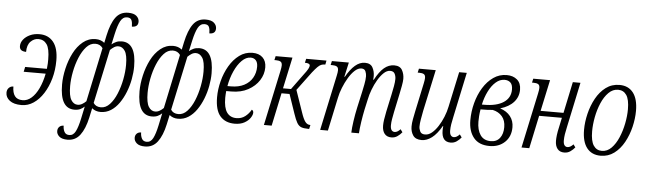

<svg xmlns="http://www.w3.org/2000/svg" viewBox="-69 -1002 4988 1479"><g transform="rotate(5 2425.5 -262.5)"><path d="M111 10Q51 10 19.5 -14.5Q-12 -39 -12 -75Q-12 -99 2.5 -113Q17 -127 37 -127Q37 -79 56 -53.5Q75 -28 116 -28Q153 -28 184.5 -55.5Q216 -83 239.5 -132.5Q263 -182 276 -247H106L114 -285H282Q285 -311 285.5 -327.5Q286 -344 286 -358Q286 -441 262.5 -474.5Q239 -508 197 -508Q164 -508 137.5 -481.5Q111 -455 111 -401Q84 -402 72 -412Q60 -422 60 -442Q60 -469 78.5 -492.5Q97 -516 129 -531Q161 -546 203 -546Q271 -546 310 -498Q349 -450 349 -355Q349 -281 330.5 -215.5Q312 -150 279.5 -99Q247 -48 204 -19Q161 10 111 10Z M487 245Q444 245 423.5 227Q403 209 403 185Q403 165 415.5 152.5Q428 140 449 140Q449 167 460 187.5Q471 208 498 208Q529 208 546.5 174Q564 140 578 74L598 -21Q583 -7 565 1.5Q547 10 520 10Q409 10 409 -175Q409 -234 424 -299Q439 -364 467.5 -420Q496 -476 539 -511Q582 -546 637 -546Q677 -546 705 -523L717 -580Q737 -674 772 -722Q807 -770 869 -770Q913 -770 933.5 -751.5Q954 -733 954 -708Q954 -666 906 -666Q906 -698 898 -716Q890 -734 863 -734Q831 -734 812.5 -700Q794 -666 779 -598L761 -516Q777 -529 795.5 -537.5Q814 -546 839 -546Q950 -546 950 -361Q950 -315 940.5 -263.5Q931 -212 912 -163.5Q893 -115 865.5 -75.5Q838 -36 802 -13Q766 10 722 10Q683 10 656 -13L640 61Q621 148 584.5 196.5Q548 245 487 245ZM542 -30Q560 -30 576.5 -39.5Q593 -49 607 -63L695 -481Q675 -510 638 -510Q599 -510 568.5 -476.5Q538 -443 516.5 -391Q495 -339 483.5 -280Q472 -221 472 -169Q472 -93 491.5 -61.5Q511 -30 542 -30ZM722 -26Q760 -26 790.5 -59Q821 -92 842.5 -144Q864 -196 875.5 -255.5Q887 -315 887 -368Q887 -445 867 -475.5Q847 -506 817 -506Q799 -506 783 -496Q767 -486 753 -472L664 -55Q682 -26 722 -26Z M1086 245Q1043 245 1022.5 227Q1002 209 1002 185Q1002 165 1014.5 152.5Q1027 140 1048 140Q1048 167 1059 187.5Q1070 208 1097 208Q1128 208 1145.5 174Q1163 140 1177 74L1197 -21Q1182 -7 1164 1.5Q1146 10 1119 10Q1008 10 1008 -175Q1008 -234 1023 -299Q1038 -364 1066.5 -420Q1095 -476 1138 -511Q1181 -546 1236 -546Q1276 -546 1304 -523L1316 -580Q1336 -674 1371 -722Q1406 -770 1468 -770Q1512 -770 1532.5 -751.5Q1553 -733 1553 -708Q1553 -666 1505 -666Q1505 -698 1497 -716Q1489 -734 1462 -734Q1430 -734 1411.5 -700Q1393 -666 1378 -598L1360 -516Q1376 -529 1394.5 -537.5Q1413 -546 1438 -546Q1549 -546 1549 -361Q1549 -315 1539.5 -263.5Q1530 -212 1511 -163.5Q1492 -115 1464.5 -75.5Q1437 -36 1401 -13Q1365 10 1321 10Q1282 10 1255 -13L1239 61Q1220 148 1183.5 196.5Q1147 245 1086 245ZM1141 -30Q1159 -30 1175.5 -39.5Q1192 -49 1206 -63L1294 -481Q1274 -510 1237 -510Q1198 -510 1167.5 -476.5Q1137 -443 1115.5 -391Q1094 -339 1082.5 -280Q1071 -221 1071 -169Q1071 -93 1090.5 -61.5Q1110 -30 1141 -30ZM1321 -26Q1359 -26 1389.5 -59Q1420 -92 1441.5 -144Q1463 -196 1474.5 -255.5Q1486 -315 1486 -368Q1486 -445 1466 -475.5Q1446 -506 1416 -506Q1398 -506 1382 -496Q1366 -486 1352 -472L1263 -55Q1281 -26 1321 -26Z M1759 10Q1687 10 1647 -36Q1607 -82 1607 -182Q1607 -243 1623.5 -307Q1640 -371 1671.5 -425Q1703 -479 1748 -512.5Q1793 -546 1850 -546Q1900 -546 1928.5 -518.5Q1957 -491 1957 -442Q1957 -389 1927 -342Q1897 -295 1842 -265Q1787 -235 1712 -235H1673Q1672 -223 1671 -208.5Q1670 -194 1670 -182Q1670 -105 1695.5 -69.5Q1721 -34 1769 -34Q1808 -34 1836.5 -56Q1865 -78 1882 -109Q1895 -103 1895 -87Q1895 -70 1880 -47Q1865 -24 1834.5 -7Q1804 10 1759 10ZM1679 -274H1706Q1766 -274 1808 -296Q1850 -318 1872 -356.5Q1894 -395 1894 -442Q1894 -475 1879 -491.5Q1864 -508 1839 -508Q1803 -508 1770.5 -475.5Q1738 -443 1714 -389.5Q1690 -336 1679 -274Z M1985 0 2076 -427Q2082 -455 2082 -469Q2082 -491 2069.5 -498Q2057 -505 2035 -505H2022L2029 -536H2159L2107 -294H2169L2253 -409Q2280 -444 2288.5 -460.5Q2297 -477 2297 -486Q2297 -505 2258 -505L2265 -536H2422L2416 -505Q2397 -505 2384 -499.5Q2371 -494 2356 -479Q2341 -464 2318 -435L2211 -291L2269 -123Q2286 -72 2301.5 -51.5Q2317 -31 2339 -31H2342L2335 0H2328Q2293 0 2273.5 -7.5Q2254 -15 2240.5 -38Q2227 -61 2212 -106L2161 -255H2099L2045 0Z M2971 10Q2936 10 2918 -13Q2900 -36 2900 -75Q2900 -95 2903.5 -120Q2907 -145 2915 -184L2944 -319Q2951 -351 2957 -384.5Q2963 -418 2963 -441Q2963 -463 2953.5 -481.5Q2944 -500 2918 -500Q2893 -500 2869 -477.5Q2845 -455 2824 -419.5Q2803 -384 2787.5 -343Q2772 -302 2765 -266L2747 -185Q2738 -142 2730 -89.5Q2722 -37 2720 0H2661Q2662 -35 2670 -90Q2678 -145 2689 -195L2717 -321Q2722 -344 2729 -379.5Q2736 -415 2736 -442Q2736 -461 2728 -480Q2720 -499 2696 -499Q2670 -499 2644.5 -475.5Q2619 -452 2597 -415Q2575 -378 2558.5 -336.5Q2542 -295 2535 -259L2480 0H2420L2511 -427Q2517 -454 2517 -469Q2517 -491 2504.5 -498Q2492 -505 2470 -505H2457L2464 -536H2595L2570 -424H2574Q2607 -483 2643 -514Q2679 -545 2719 -545Q2762 -545 2778.5 -515.5Q2795 -486 2795 -449Q2795 -442 2794.5 -435Q2794 -428 2793 -421H2798Q2832 -485 2867.5 -515Q2903 -545 2946 -545Q2990 -545 3007 -515Q3024 -485 3024 -447Q3024 -428 3017.5 -392.5Q3011 -357 3005 -329L2975 -187Q2969 -157 2964.5 -131Q2960 -105 2960 -83Q2960 -57 2969 -45.5Q2978 -34 2993 -34Q3014 -34 3037 -59L3053 -37Q3038 -18 3017.5 -4Q2997 10 2971 10Z M3205 10Q3158 10 3138.5 -19Q3119 -48 3119 -88Q3119 -113 3125 -145.5Q3131 -178 3137 -206L3184 -427Q3190 -455 3190 -469Q3190 -491 3177.5 -498Q3165 -505 3143 -505H3130L3137 -536H3267L3198 -216Q3191 -179 3185.5 -147.5Q3180 -116 3180 -93Q3180 -74 3189.5 -54.5Q3199 -35 3228 -35Q3255 -35 3280 -55.5Q3305 -76 3327 -110Q3349 -144 3365.5 -184.5Q3382 -225 3390 -265L3448 -536H3507L3433 -187Q3426 -157 3422 -131Q3418 -105 3418 -83Q3418 -57 3427 -45.5Q3436 -34 3450 -34Q3472 -34 3495 -59L3511 -37Q3496 -18 3475.5 -4Q3455 10 3429 10Q3360 10 3360 -78Q3360 -85 3360.5 -94.5Q3361 -104 3362 -112H3359Q3323 -49 3284 -19.5Q3245 10 3205 10Z M3730 10Q3648 10 3607 -40.5Q3566 -91 3566 -175Q3566 -243 3583.5 -309Q3601 -375 3634 -428.5Q3667 -482 3713 -514Q3759 -546 3816 -546Q3865 -546 3896 -519.5Q3927 -493 3927 -442Q3927 -387 3891 -346.5Q3855 -306 3787 -286Q3839 -269 3866.5 -233.5Q3894 -198 3894 -149Q3894 -77 3848 -33.5Q3802 10 3730 10ZM3802 -508Q3766 -508 3734.5 -480.5Q3703 -453 3679.5 -406Q3656 -359 3644 -303H3662Q3758 -303 3811.5 -338.5Q3865 -374 3865 -438Q3865 -475 3848 -491.5Q3831 -508 3802 -508ZM3736 -28Q3782 -28 3806.5 -60Q3831 -92 3831 -144Q3831 -196 3804 -227.5Q3777 -259 3731 -269Q3711 -267 3688.5 -266Q3666 -265 3637 -265Q3632 -235 3630.5 -212Q3629 -189 3629 -170Q3629 -106 3655.5 -67Q3682 -28 3736 -28Z M4308 10Q4273 10 4255 -13Q4237 -36 4237 -75Q4237 -94 4240 -119.5Q4243 -145 4252 -184L4267 -255H4091L4037 0H3977L4068 -427Q4074 -455 4074 -469Q4074 -491 4061.5 -498Q4049 -505 4027 -505H4014L4021 -536H4151L4099 -294H4276L4327 -536H4386L4312 -187Q4305 -157 4301 -131Q4297 -105 4297 -83Q4297 -57 4306 -45.5Q4315 -34 4329 -34Q4351 -34 4374 -59L4390 -37Q4375 -18 4354.5 -4Q4334 10 4308 10Z M4589 10Q4520 10 4482.5 -38Q4445 -86 4445 -178Q4445 -238 4460.5 -302.5Q4476 -367 4506.5 -422.5Q4537 -478 4582.5 -512Q4628 -546 4688 -546Q4756 -546 4793.5 -498Q4831 -450 4831 -358Q4831 -298 4815.5 -233.5Q4800 -169 4769.5 -113.5Q4739 -58 4693.5 -24Q4648 10 4589 10ZM4595 -28Q4637 -28 4669 -60.5Q4701 -93 4723 -144.5Q4745 -196 4756.5 -254.5Q4768 -313 4768 -364Q4768 -440 4745 -474Q4722 -508 4680 -508Q4639 -508 4606.5 -475.5Q4574 -443 4552 -391.5Q4530 -340 4519 -282Q4508 -224 4508 -172Q4508 -97 4531 -62.5Q4554 -28 4595 -28Z"/></g></svg>

Font: Noto Serif ExtraCondensed Light
Style: Italic
Weight: 300
Width: 2
Italic angle: -12°
Designer: Monotype Design Team
Foundry: Monotype Imaging Inc.
Version: Version 2.014; ttfautohint (v1.8.4.7-5d5b)